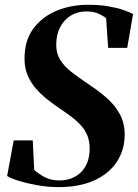

<svg xmlns="http://www.w3.org/2000/svg" viewBox="-20 -774 578 806"><path d="M224.5 11.5Q181.5 11.5 136.5 3.5Q91.5 -4.5 56.8 -15.5Q22 -26.5 10 -35.5L37.5 -184.5H117.5L123.5 -61.5Q137 -47.5 164.5 -32Q192 -16.5 228.5 -16.5Q257 -16.5 280.2 -25.5Q303.5 -34.5 320.5 -51.5Q337.5 -68.5 346.8 -92.8Q356 -117 356.5 -148Q356.5 -185 343.8 -212.2Q331 -239.5 304.5 -263.2Q278 -287 237.5 -314Q207.5 -334 180 -355.5Q152.5 -377 130.5 -402.5Q108.5 -428 95.8 -458.5Q83 -489 83 -526.5Q82.5 -603 119.5 -653.2Q156.5 -703.5 217.2 -728.8Q278 -754 350 -754Q396 -754 433.2 -747.8Q470.5 -741.5 497.2 -732.5Q524 -723.5 538.5 -714.5L514 -573H434L425.5 -697.5Q415 -706.5 394.5 -716.2Q374 -726 342 -726Q306 -726 277.8 -709Q249.5 -692 232.8 -660.5Q216 -629 216 -585.5Q216 -549.5 232.8 -522.5Q249.5 -495.5 281 -471Q312.5 -446.5 355.5 -418Q394 -392.5 427.8 -363Q461.5 -333.5 482.2 -296.2Q503 -259 503.5 -210Q503.5 -145.5 471 -95.5Q438.5 -45.5 376.2 -17Q314 11.5 224.5 11.5Z"/></svg>

Font: Merriweather 144pt
Style: Bold Italic
Weight: 700
Italic angle: -7.8°
Version: Version 2.101